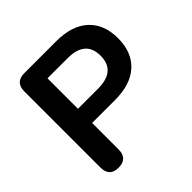

<svg xmlns="http://www.w3.org/2000/svg" viewBox="-184 -861 1025 1025"><g transform="rotate(-45 328.0 -348.5)"><path d="M143 8Q75 8 75 -62V-635Q75 -705 144 -705H386Q503 -705 566.5 -646.5Q630 -588 630 -483Q630 -378 566.5 -319.5Q503 -261 386 -261H212V-62Q212 8 143 8ZM212 -368H364Q498 -368 498 -483Q498 -598 364 -598H212Z"/></g></svg>

Font: Chiron GoRound TC SB
Style: Regular
Weight: 500
Designer: Ryoko NISHIZUKA 西塚涼子 (kana, bopomofo & ideographs); Paul D. Hunt (Latin, Greek & Cyrillic); Sandoll Communications 산돌커뮤니
Foundry: Adobe
Version: Version 1.000;hotconv 1.1.1;makeotfexe 2.6.0